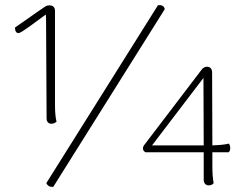

<svg xmlns="http://www.w3.org/2000/svg" viewBox="-20 -722 949 754"><path d="M600 -701 162 -3C167 8 176 13 189 12L627 -686C625 -699 613 -704 600 -701ZM182 -236C192 -236 198 -241 202 -244C198 -259 196 -283 196 -309V-679C196 -694 187 -701 175 -701C168 -701 165 -700 160 -698C125 -675 46 -618 39 -614C39 -609 39 -592 53 -592C64 -592 125 -640 160 -665C161 -654 161 -643 161 -629L163 -257C163 -244 170 -236 182 -236ZM879 -158C858 -153 836 -152 814 -151L813 -437C813 -452 805 -460 793 -460C783 -460 776 -454 773 -450L546 -152C540 -144 538 -132 551 -124H780V-16C780 -2 788 6 800 6C810 6 817 1 819 -3C816 -18 814 -41 814 -67V-124H878C886 -131 886 -148 879 -158ZM577 -151 779 -416 780 -151Z"/></svg>

Font: Arima Koshi ExtraLight
Style: Regular
Weight: 275
Designer: Joana Correia and Natanael Gama
Foundry: NDISCOVER
Version: Version 1.019;PS 001.019;hotconv 1.0.88;makeotf.lib2.5.64775